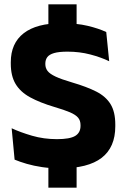

<svg xmlns="http://www.w3.org/2000/svg" viewBox="-20 -759 580 881"><path d="M331.5 -572.5H202V-739H331.5ZM331.5 102H202V-73.5H331.5ZM256.5 13.5Q212 13.5 173.2 7.8Q134.5 2 102.8 -7.2Q71 -16.5 47 -26.5L33.5 -170.5Q73 -152 127 -136.2Q181 -120.5 241.5 -120.5Q300 -120.5 324.8 -135.2Q349.5 -150 349.5 -181.5V-185Q349.5 -206 338.2 -219.2Q327 -232.5 300.8 -243.8Q274.5 -255 230 -268Q163 -288 118.2 -312.5Q73.5 -337 51.5 -373.8Q29.5 -410.5 29.5 -467V-473.5Q29.5 -560.5 88.8 -606.5Q148 -652.5 263 -652.5Q332 -652.5 382.2 -640.5Q432.5 -628.5 467.5 -612L481 -478Q442.5 -496.5 393.8 -509.2Q345 -522 289.5 -522Q250.5 -522 228.2 -515.5Q206 -509 197 -496.8Q188 -484.5 188 -467V-465Q188 -447 198.2 -433.5Q208.5 -420 235.2 -407.5Q262 -395 311.5 -380.5Q378 -361 421.8 -338.8Q465.5 -316.5 487.2 -281.2Q509 -246 509 -187.5V-179.5Q509 -83 446.5 -34.8Q384 13.5 256.5 13.5Z"/></svg>

Font: Anek Odia
Style: Bold
Weight: 700
Designer: Yesha Goshar & Mahesh Sahu (Odia), Yesha Goshar (Latin)
Foundry: Ek Type
Version: Version 1.003